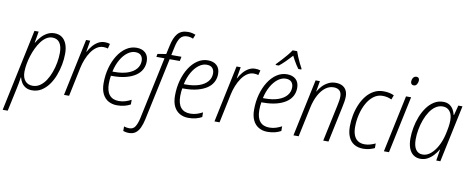

<svg xmlns="http://www.w3.org/2000/svg" viewBox="-110 -1142 4317 1758"><g transform="rotate(10 2048.5 -262.5)"><path d="M-31.2 231.9 129.9 -530.3H168.9L150.9 -424.8H153.8Q172.4 -457 196.3 -482.9Q220.2 -508.8 250.2 -524.7Q280.3 -540.5 316.4 -540.5Q356.4 -540.5 384.3 -521Q412.1 -501.5 427.5 -463.9Q442.9 -426.3 442.9 -373Q442.9 -323.2 432.9 -270.3Q422.9 -217.3 403.8 -167.5Q384.8 -117.7 355.5 -77.6Q326.2 -37.6 287.8 -13.9Q249.5 9.8 201.7 9.8Q167 9.8 142.8 -3.9Q118.7 -17.6 104.2 -40Q89.8 -62.5 83.5 -88.9H80.6Q77.1 -63.5 71.8 -33.7Q66.4 -3.9 60.5 22.5L15.6 231.9ZM199.7 -32.2Q237.3 -32.2 267.8 -53.2Q298.3 -74.2 321.8 -110.1Q345.2 -146 361.3 -190.4Q377.4 -234.9 385.7 -281.7Q394 -328.6 394 -372.6Q394 -435.1 370.4 -466.8Q346.7 -498.5 303.7 -498.5Q273.9 -498.5 247.6 -481.7Q221.2 -464.8 199.2 -435.5Q177.2 -406.2 159.7 -369.6Q142.1 -333 129.9 -293.5Q117.7 -253.9 111.1 -215.6Q104.5 -177.2 104.5 -145.5Q104.5 -91.3 129.9 -61.8Q155.3 -32.2 199.7 -32.2Z M498 0 609.9 -530.3H648.4L630.4 -424.3H632.8Q648.4 -454.1 670.4 -480.5Q692.4 -506.8 720.7 -523.4Q749 -540 784.2 -540Q797.4 -540 809.3 -538.1Q821.3 -536.1 831.1 -532.7L819.8 -487.8Q811 -490.7 800.8 -492.4Q790.5 -494.1 777.8 -494.1Q744.6 -494.1 716.1 -474.9Q687.5 -455.6 665 -423.1Q642.6 -390.6 626.7 -350.8Q610.8 -311 602.1 -270L545.4 0Z M991.7 9.8Q946.3 9.8 911.1 -10Q876 -29.8 856.2 -69.6Q836.4 -109.4 836.4 -169.9Q836.4 -245.1 854.7 -311.8Q873 -378.4 905.8 -429.9Q938.5 -481.4 982.7 -511Q1026.9 -540.5 1078.6 -540.5Q1130.4 -540.5 1160.6 -512.7Q1190.9 -484.9 1190.9 -432.6Q1190.9 -391.1 1172.4 -356.7Q1153.8 -322.3 1117.2 -298.1Q1080.6 -273.9 1027.8 -260.5Q975.1 -247.1 907.2 -247.1H890.6Q887.7 -231.4 886 -212.4Q884.3 -193.4 884.3 -173.8Q884.3 -103 914.3 -67.4Q944.3 -31.7 1001.5 -31.7Q1034.2 -31.7 1062.3 -40.8Q1090.3 -49.8 1116.2 -63.5V-20Q1092.8 -6.8 1061.5 1.5Q1030.3 9.8 991.7 9.8ZM897.5 -287.1H916Q988.3 -287.1 1039.3 -304.9Q1090.3 -322.8 1117.4 -355Q1144.5 -387.2 1144.5 -429.7Q1144.5 -460.9 1127.2 -480Q1109.9 -499 1073.7 -499Q1037.1 -499 1001.7 -472.7Q966.3 -446.3 939 -398.7Q911.6 -351.1 897.5 -287.1Z M1142.6 240.2Q1127.4 240.2 1113.5 237.5Q1099.6 234.9 1089.8 231.4V189Q1101.1 192.9 1113.5 195.1Q1126 197.3 1139.2 197.3Q1175.8 197.3 1193.8 168.5Q1211.9 139.6 1223.1 89.4L1346.2 -489.7H1270.5L1275.4 -518.1L1355 -531.2L1372.1 -609.9Q1380.4 -649.4 1392.6 -678.5Q1404.8 -707.5 1421.6 -726.8Q1438.5 -746.1 1462.2 -755.6Q1485.8 -765.1 1517.6 -765.1Q1537.1 -765.1 1555.9 -761Q1574.7 -756.8 1587.4 -751L1571.8 -711.9Q1560.5 -717.3 1546.4 -720.5Q1532.2 -723.6 1517.6 -723.6Q1475.1 -723.6 1453.1 -694.8Q1431.2 -666 1418.5 -606L1402.3 -530.3H1496.6L1488.3 -489.7H1394L1269.5 93.8Q1259.8 138.2 1244.4 171.1Q1229 204.1 1204.6 222.2Q1180.2 240.2 1142.6 240.2Z M1655.3 9.8Q1609.9 9.8 1574.7 -10Q1539.6 -29.8 1519.8 -69.6Q1500 -109.4 1500 -169.9Q1500 -245.1 1518.3 -311.8Q1536.6 -378.4 1569.3 -429.9Q1602.1 -481.4 1646.2 -511Q1690.4 -540.5 1742.2 -540.5Q1793.9 -540.5 1824.2 -512.7Q1854.5 -484.9 1854.5 -432.6Q1854.5 -391.1 1835.9 -356.7Q1817.4 -322.3 1780.8 -298.1Q1744.1 -273.9 1691.4 -260.5Q1638.7 -247.1 1570.8 -247.1H1554.2Q1551.3 -231.4 1549.6 -212.4Q1547.9 -193.4 1547.9 -173.8Q1547.9 -103 1577.9 -67.4Q1607.9 -31.7 1665 -31.7Q1697.8 -31.7 1725.8 -40.8Q1753.9 -49.8 1779.8 -63.5V-20Q1756.3 -6.8 1725.1 1.5Q1693.8 9.8 1655.3 9.8ZM1561 -287.1H1579.6Q1651.9 -287.1 1702.9 -304.9Q1753.9 -322.8 1781 -355Q1808.1 -387.2 1808.1 -429.7Q1808.1 -460.9 1790.8 -480Q1773.4 -499 1737.3 -499Q1700.7 -499 1665.3 -472.7Q1629.9 -446.3 1602.5 -398.7Q1575.2 -351.1 1561 -287.1Z M1897 0 2008.8 -530.3H2047.4L2029.3 -424.3H2031.7Q2047.4 -454.1 2069.3 -480.5Q2091.3 -506.8 2119.6 -523.4Q2147.9 -540 2183.1 -540Q2196.3 -540 2208.3 -538.1Q2220.2 -536.1 2230 -532.7L2218.8 -487.8Q2210 -490.7 2199.7 -492.4Q2189.5 -494.1 2176.8 -494.1Q2143.6 -494.1 2115 -474.9Q2086.4 -455.6 2064 -423.1Q2041.5 -390.6 2025.6 -350.8Q2009.8 -311 2001 -270L1944.3 0Z M2390.6 9.8Q2345.2 9.8 2310.1 -10Q2274.9 -29.8 2255.1 -69.6Q2235.4 -109.4 2235.4 -169.9Q2235.4 -245.1 2253.7 -311.8Q2272 -378.4 2304.7 -429.9Q2337.4 -481.4 2381.6 -511Q2425.8 -540.5 2477.5 -540.5Q2529.3 -540.5 2559.6 -512.7Q2589.8 -484.9 2589.8 -432.6Q2589.8 -391.1 2571.3 -356.7Q2552.7 -322.3 2516.1 -298.1Q2479.5 -273.9 2426.8 -260.5Q2374 -247.1 2306.2 -247.1H2289.6Q2286.6 -231.4 2284.9 -212.4Q2283.2 -193.4 2283.2 -173.8Q2283.2 -103 2313.2 -67.4Q2343.3 -31.7 2400.4 -31.7Q2433.1 -31.7 2461.2 -40.8Q2489.3 -49.8 2515.1 -63.5V-20Q2491.7 -6.8 2460.4 1.5Q2429.2 9.8 2390.6 9.8ZM2296.4 -287.1H2314.9Q2387.2 -287.1 2438.2 -304.9Q2489.3 -322.8 2516.4 -355Q2543.5 -387.2 2543.5 -429.7Q2543.5 -460.9 2526.1 -480Q2508.8 -499 2472.7 -499Q2436 -499 2400.6 -472.7Q2365.2 -446.3 2337.9 -398.7Q2310.5 -351.1 2296.4 -287.1ZM2358.9 -606 2359.4 -614.3Q2379.9 -634.8 2404.1 -661.1Q2428.2 -687.5 2451.2 -714.8Q2474.1 -742.2 2488.8 -765.1H2530.8Q2537.6 -744.1 2549.1 -716.1Q2560.5 -688 2574.2 -660.4Q2587.9 -632.8 2598.1 -614.3L2597.2 -606H2569.8Q2558.6 -621.1 2546.6 -639.6Q2534.7 -658.2 2523.7 -678.2Q2512.7 -698.2 2502.9 -717.8Q2477.1 -689 2447.5 -659.4Q2418 -629.9 2388.2 -606Z M2631.3 0 2743.7 -530.8H2783.7L2766.6 -431.2H2768.1Q2783.7 -459.5 2807.1 -484.4Q2830.6 -509.3 2861.6 -525.1Q2892.6 -541 2929.7 -541Q2964.4 -541 2989.5 -528.6Q3014.6 -516.1 3028.1 -491.7Q3041.5 -467.3 3041.5 -431.2Q3041.5 -410.6 3037.4 -384.8Q3033.2 -358.9 3027.8 -335L2957 0H2908.2L2980.5 -339.8Q2985.4 -362.3 2988.8 -384.3Q2992.2 -406.2 2992.2 -424.3Q2992.2 -460.9 2972.9 -479Q2953.6 -497.1 2918.5 -497.1Q2877 -497.1 2841.8 -470.5Q2806.6 -443.8 2779.5 -393.6Q2752.4 -343.3 2737.8 -272.9L2679.7 0Z M3280.8 9.8Q3231 9.8 3196.3 -11.2Q3161.6 -32.2 3143.6 -72.3Q3125.5 -112.3 3125.5 -170.9Q3125.5 -222.2 3135.5 -274.7Q3145.5 -327.1 3165.8 -375Q3186 -422.9 3215.8 -460Q3245.6 -497.1 3285.4 -518.8Q3325.2 -540.5 3374 -540.5Q3401.9 -540.5 3427.5 -535.4Q3453.1 -530.3 3472.7 -520.5L3457 -479Q3439.5 -488.3 3417.5 -493.2Q3395.5 -498 3373.5 -498Q3327.1 -498 3289.8 -469.5Q3252.4 -440.9 3226.6 -393.6Q3200.7 -346.2 3187.3 -288.8Q3173.8 -231.4 3173.8 -173.3Q3173.8 -128.4 3186.5 -96.7Q3199.2 -64.9 3224.6 -48.6Q3250 -32.2 3286.6 -32.2Q3313 -32.2 3337.4 -39.3Q3361.8 -46.4 3386.2 -57.6V-14.6Q3365.7 -4.9 3339.4 2.4Q3313 9.8 3280.8 9.8Z M3472.2 0 3584.5 -530.3H3631.8L3519.5 0ZM3636.7 -641.6Q3623 -641.6 3615.2 -649.4Q3607.4 -657.2 3607.4 -671.9Q3607.4 -684.6 3611.8 -696.5Q3616.2 -708.5 3625.2 -716.3Q3634.3 -724.1 3647.5 -724.1Q3661.6 -724.1 3668.5 -716.3Q3675.3 -708.5 3675.3 -694.3Q3675.3 -674.8 3664.8 -658.2Q3654.3 -641.6 3636.7 -641.6Z M3813.5 9.8Q3774.9 9.8 3747.3 -10Q3719.7 -29.8 3705.3 -67.4Q3690.9 -105 3690.9 -157.7Q3690.9 -207.5 3700.7 -260.5Q3710.4 -313.5 3730 -363.3Q3749.5 -413.1 3778.6 -453.1Q3807.6 -493.2 3845.7 -516.8Q3883.8 -540.5 3930.2 -540.5Q3964.4 -540.5 3987.3 -526.1Q4010.3 -511.7 4023.9 -488.5Q4037.6 -465.3 4043.5 -438.5H4046.9L4070.8 -530.3H4109.4L3997.1 0H3959L3976.1 -104.5H3973.6Q3956.1 -74.7 3932.1 -48.6Q3908.2 -22.5 3878.4 -6.3Q3848.6 9.8 3813.5 9.8ZM3825.7 -32.2Q3865.7 -32.2 3900.6 -61.8Q3935.5 -91.3 3961.9 -140.4Q3988.3 -189.5 4002 -248Q4011.2 -287.1 4016.6 -321.3Q4022 -355.5 4022 -384.8Q4022 -437.5 3998.3 -467.8Q3974.6 -498 3933.1 -498Q3896.5 -498 3866 -477.1Q3835.4 -456.1 3812.3 -420.7Q3789.1 -385.3 3772.9 -341.1Q3756.8 -296.9 3748.3 -249.8Q3739.7 -202.6 3739.7 -159.2Q3739.7 -96.2 3762.2 -64.2Q3784.7 -32.2 3825.7 -32.2Z"/></g></svg>

Font: Open Sans SemiCondensed Light
Style: Italic
Weight: 300
Width: 4
Italic angle: -12°
Designer: Monotype Design Team
Foundry: Monotype Imaging Inc.
Version: Version 3.000